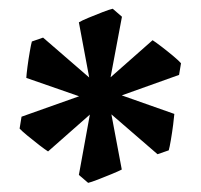

<svg xmlns="http://www.w3.org/2000/svg" viewBox="-20 -741 455 435"><path d="M230.5 -565.9 325.7 -649.9Q332 -646 345.7 -635.5Q359.4 -625 372.6 -614Q385.7 -603 390.1 -597.7L385.7 -571.3L255.9 -524.9L375 -482.9Q374.5 -475.6 372.3 -458.5Q370.1 -441.4 367.2 -424.3Q364.3 -407.2 362.3 -400.4L336.9 -391.6L232.4 -481.9L255.9 -356.9Q249.5 -353.5 233.6 -346.9Q217.8 -340.3 201.9 -334.2Q186 -328.1 179.7 -326.7L158.7 -344.7L183.6 -481.4L88.9 -397.9Q82.5 -401.9 68.8 -412.4Q55.2 -422.9 42 -433.8Q28.8 -444.8 24.4 -449.7L28.8 -476.6L159.2 -522.9L39.6 -564.5Q40 -572.3 42.2 -589.4Q44.4 -606.4 47.4 -623.5Q50.3 -640.6 52.2 -647L77.6 -655.8L182.1 -565.4L158.7 -690.4Q165 -694.3 180.9 -700.9Q196.8 -707.5 212.6 -713.6Q228.5 -719.7 235.4 -721.2L256.3 -703.1Z"/></svg>

Font: Namdhinggo
Style: Bold
Weight: 700
Designer: Victor Gaultney
Foundry: SIL International
Version: Version 3.001